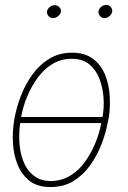

<svg xmlns="http://www.w3.org/2000/svg" viewBox="-20 -753 521 783"><path d="M273.9 -538.1Q326.7 -538.1 359.9 -512.7Q393.1 -487.3 408.9 -447.3Q424.8 -407.2 427.5 -361.3Q430.2 -315.4 423.8 -274.4L419.4 -253.9Q411.6 -210.4 393.8 -164.6Q376 -118.7 347.4 -78.6Q318.8 -38.6 279.1 -14.4Q239.3 9.8 186 9.8Q132.8 9.8 100.6 -15.4Q68.4 -40.5 52 -81.1Q35.6 -121.6 33 -167.5Q30.3 -213.4 36.6 -254.4L40 -274.4Q47.9 -317.9 65.9 -364Q84 -410.2 112.8 -450Q141.6 -489.7 181.6 -513.9Q221.7 -538.1 273.9 -538.1ZM273.4 -513.2Q230 -513.7 194.6 -492.4Q159.2 -471.2 133.5 -435.8Q107.9 -400.4 90.6 -358.6Q73.2 -316.9 66.4 -275.9H397.9Q405.3 -314 402.1 -355.7Q398.9 -397.5 385 -433.1Q371.1 -468.8 343.8 -491Q316.4 -513.2 273.4 -513.2ZM186.5 -14.6Q230.5 -15.1 265.6 -36.1Q300.8 -57.1 326.2 -92.5Q351.6 -127.9 368.7 -169.2Q385.7 -210.4 393.1 -251H62.5Q56.6 -212.9 59.1 -172.1Q61.5 -131.3 75.2 -95.5Q88.9 -59.6 116.5 -37.4Q144 -15.1 186.5 -14.6ZM171.9 -707Q173.3 -716.3 182.4 -724.1Q191.4 -731.9 203.1 -731.9Q214.4 -731.9 222.2 -723.6Q230 -715.3 228.5 -706.1Q227.1 -695.8 217.3 -687.5Q207.5 -679.2 196.8 -679.2Q184.6 -679.2 177.5 -688Q170.4 -696.8 171.9 -707ZM381.8 -707Q383.3 -716.8 392.3 -724.9Q401.4 -732.9 412.6 -732.9Q424.8 -732.9 431.9 -724.4Q439 -715.8 437.5 -706.1Q436 -695.8 427 -687.5Q418 -679.2 406.2 -679.2Q394.5 -679.2 387.5 -688Q380.4 -696.8 381.8 -707Z"/></svg>

Font: Roboto Condensed Thin
Style: Italic
Weight: 250
Italic angle: -12°
Designer: Christian Robertson
Foundry: Google
Version: Version 3.008; 2023